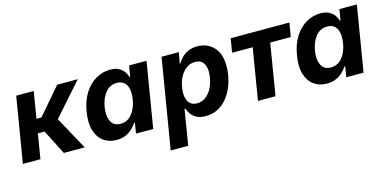

<svg xmlns="http://www.w3.org/2000/svg" viewBox="-72 -949 3117 1550"><g transform="rotate(-15 1486.5 -174.5)"><path d="M17.6 0 107.9 -545.9H254.4L217.8 -323.2H259.3L450.2 -545.9H622.6L383.3 -275.4L534.2 0H359.9L254.4 -207H198.2L164.1 0Z M799.3 9.3Q736.8 9.3 691.7 -23.4Q646.5 -56.2 627.4 -118.9Q608.4 -181.6 623.5 -272.5Q638.7 -365.7 679.4 -428Q720.2 -490.2 775.9 -521.5Q831.5 -552.7 892.1 -552.7Q938 -552.7 966.3 -537.1Q994.6 -521.5 1009.8 -498.8Q1024.9 -476.1 1031.2 -454.1H1036.1L1051.3 -545.9H1197.3L1106.9 0H962.9L977.1 -87.4H970.2Q956.1 -64.9 933.1 -42.7Q910.2 -20.5 877 -5.6Q843.8 9.3 799.3 9.3ZM864.3 -108.4Q920.9 -108.4 958.7 -153.6Q996.6 -198.7 1008.8 -272.5Q1021 -347.2 997.8 -391.4Q974.6 -435.5 918.5 -435.5Q860.4 -435.5 823 -389.9Q785.6 -344.2 773.9 -272.5Q761.7 -200.7 784.4 -154.5Q807.1 -108.4 864.3 -108.4Z M1198.2 204.1 1322.8 -545.9H1466.8L1450.2 -454.1H1454.6Q1468.3 -476.6 1490.5 -499.5Q1512.7 -522.5 1545.2 -537.6Q1577.6 -552.7 1622.1 -552.7Q1703.1 -552.7 1756.6 -498.3Q1810.1 -443.8 1810.1 -336.9Q1810.1 -278.3 1793.7 -217.5Q1777.3 -156.7 1744.4 -105.5Q1711.4 -54.2 1661.6 -22.5Q1611.8 9.3 1544.4 9.3Q1497.6 9.3 1468.3 -6.8Q1439 -22.9 1422.9 -46.4Q1406.7 -69.8 1399.9 -91.8H1393.1L1344.7 204.1ZM1502.9 -108.4Q1543.5 -108.4 1573.2 -129.9Q1603 -151.4 1622.6 -185.1Q1642.1 -218.8 1651.4 -257.1Q1660.6 -295.4 1660.6 -328.6Q1660.6 -377.4 1639.2 -406.5Q1617.7 -435.5 1572.8 -435.5Q1533.7 -435.5 1504.2 -415.5Q1474.6 -395.5 1454.6 -363.3Q1434.6 -331.1 1424.6 -292.5Q1414.6 -253.9 1414.6 -216.8Q1414.6 -166.5 1436.8 -137.5Q1459 -108.4 1502.9 -108.4Z M1982.4 0 2053.2 -429.7H1881.3L1900.4 -545.9H2391.1L2371.6 -429.7H2199.7L2128.9 0Z M2557.1 9.3Q2494.6 9.3 2449.5 -23.4Q2404.3 -56.2 2385.3 -118.9Q2366.2 -181.6 2381.3 -272.5Q2396.5 -365.7 2437.3 -428Q2478 -490.2 2533.7 -521.5Q2589.4 -552.7 2649.9 -552.7Q2695.8 -552.7 2724.1 -537.1Q2752.4 -521.5 2767.6 -498.8Q2782.7 -476.1 2789.1 -454.1H2793.9L2809.1 -545.9H2955.1L2864.7 0H2720.7L2734.9 -87.4H2728Q2713.9 -64.9 2690.9 -42.7Q2668 -20.5 2634.8 -5.6Q2601.6 9.3 2557.1 9.3ZM2622.1 -108.4Q2678.7 -108.4 2716.6 -153.6Q2754.4 -198.7 2766.6 -272.5Q2778.8 -347.2 2755.6 -391.4Q2732.4 -435.5 2676.3 -435.5Q2618.2 -435.5 2580.8 -389.9Q2543.5 -344.2 2531.7 -272.5Q2519.5 -200.7 2542.2 -154.5Q2564.9 -108.4 2622.1 -108.4Z"/></g></svg>

Font: Inter
Style: Bold Italic
Weight: 700
Italic angle: -9.39999°
Designer: Rasmus Andersson
Foundry: rsms
Version: Version 4.001;git-9221beed3